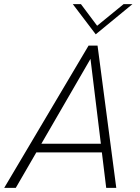

<svg xmlns="http://www.w3.org/2000/svg" viewBox="-35 -911 681 931"><path d="M607.4 -891.1 429.2 -744.6 317.9 -891.1H357.4L436 -786.1L564.5 -891.1ZM394.5 -689.9H438L528.8 0H480L459 -171.9H141.1L41.5 0H-14.6ZM165.5 -213.9H454.1L403.8 -625.5Z"/></svg>

Font: HK Grotesk Light Legacy Italic
Style: Regular
Weight: 300
Italic angle: -13°
Designer: Alfredo Marco Pradil
Foundry: Hanken Design Co.
Version: Version 2.022;PS 002.022;hotconv 1.0.88;makeotf.lib2.5.64775